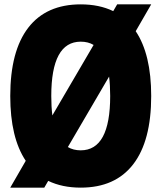

<svg xmlns="http://www.w3.org/2000/svg" viewBox="-20 -840 740 880"><path d="M350 20Q265 20 201 -11L183 20H27L98 -103Q27 -209 27 -400Q27 -606 109.5 -713Q192 -820 350 -820Q435 -820 499 -789L517 -820H673L602 -697Q673 -591 673 -400Q673 -194 590.5 -87Q508 20 350 20ZM215 -400Q215 -350 220 -311L409 -634Q384 -649 350 -649Q215 -649 215 -400ZM350 -151Q485 -151 485 -400Q485 -450 480 -489L291 -166Q316 -151 350 -151Z"/></svg>

Font: Martian Mono ExtraBold
Style: Regular
Weight: 800
Monospace: yes
Designer: Roman Shamin
Foundry: Evil Martians
Version: Version 1.000; ttfautohint (v1.8.4.7-5d5b)